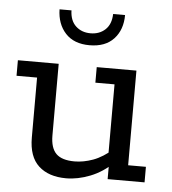

<svg xmlns="http://www.w3.org/2000/svg" viewBox="-47 -635 619 689"><g transform="rotate(5 262.5 -291.0)"><path d="M216 10Q153 10 117 -23Q81 -56 81 -125V-341H7V-397H154V-139Q154 -94 174.5 -73.5Q195 -53 241 -53Q273 -53 307.5 -65.5Q342 -78 380 -111L360 -82V-341H291V-397H434V-56H498V0H365V-58L384 -61Q347 -25 302.5 -7.5Q258 10 216 10ZM258 -473Q202 -473 171.5 -506Q141 -539 140 -592H183Q184 -555 205 -535.5Q226 -516 258 -516Q290 -516 311 -535.5Q332 -555 333 -592H376Q376 -539 345.5 -506Q315 -473 258 -473Z"/></g></svg>

Font: Rokkitt
Style: Regular
Weight: 400
Designer: Vernon Adams
Foundry: Vernon Adams
Version: Version 3.103